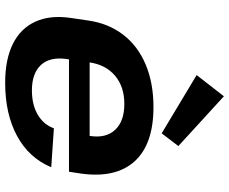

<svg xmlns="http://www.w3.org/2000/svg" viewBox="-90 -766 866 725"><g transform="rotate(90 342.5 -403.0)"><path d="M292 10Q204 10 145.5 -19Q87 -48 61.5 -103.5Q36 -159 47 -236L57 -304Q68 -380 110.5 -435.5Q153 -491 223 -520.5Q293 -550 384 -550Q524 -550 588.5 -479Q653 -408 635 -277L628 -231H175L186 -309H515L489 -279L493 -311Q502 -371 469.5 -405.5Q437 -440 372 -440Q307 -440 265.5 -405Q224 -370 215 -308L202 -219Q194 -158 225.5 -124.5Q257 -91 321 -91Q375 -91 412.5 -113Q450 -135 464 -174L611 -164Q576 -80 493 -35Q410 10 292 10ZM531 -644 483 -581 263 -713 343 -816Z"/></g></svg>

Font: Pathway Extreme 8pt Thin 12pt
Style: Bold Italic
Weight: 700
Italic angle: -8°
Version: Version 1.001;gftools[0.9.26]